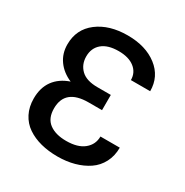

<svg xmlns="http://www.w3.org/2000/svg" viewBox="-171 -875 986 1024"><g transform="rotate(30 322.0 -363.5)"><path d="M467.3 -197.3H586.4Q586.4 -146.5 565.4 -106.2Q544.4 -65.9 507.6 -41Q470.7 -16.1 423.6 -3.2Q376.5 9.8 321.8 9.8Q265.6 9.8 218.5 -2.4Q171.4 -14.6 135 -39.3Q98.6 -64 78.1 -104Q57.6 -144 57.6 -195.8Q57.6 -261.7 89.8 -306.2Q122.1 -350.6 183.1 -371.6Q129.4 -394.5 99.1 -436.8Q68.8 -479 68.8 -535.2Q68.8 -628.4 140.4 -682.9Q211.9 -737.3 324.7 -737.3Q436 -737.3 506.1 -683.1Q576.2 -628.9 576.2 -539.1H457.5Q457.5 -585 422.1 -612.8Q386.7 -640.6 324.7 -640.6Q258.3 -640.6 223.1 -610.8Q188 -581.1 188 -529.8Q188 -480.5 220.9 -448.7Q253.9 -417 321.8 -417H404.3V-323.2H321.8Q177.7 -323.2 177.7 -203.6Q177.7 -142.6 216.1 -114Q254.4 -85.4 319.8 -85.4Q391.1 -85.4 429.2 -116.7Q467.3 -147.9 467.3 -197.3Z"/></g></svg>

Font: Interop Med
Style: Regular
Weight: 500
Designer: Rasmus Andersson, Google, Jang Haemin
Foundry: jhaemin
Version: Version 1.007